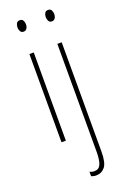

<svg xmlns="http://www.w3.org/2000/svg" viewBox="-180 -780 709 1078"><g transform="rotate(-20 174.0 -241.0)"><path d="M91 -724Q105 -724 110.5 -713.5Q116 -703 116 -691Q116 -675 109 -665.5Q102 -656 90 -656Q77 -656 71 -666.5Q65 -677 65 -690Q65 -702 70.5 -713Q76 -724 91 -724ZM103 -527V0H77V-527ZM234 -690Q234 -702 239.5 -713Q245 -724 260 -724Q274 -724 279.5 -713.5Q285 -703 285 -691Q285 -675 278 -665.5Q271 -656 259 -656Q246 -656 240 -666.5Q234 -677 234 -690ZM197 242Q187 242 180 240Q173 238 168 236V209Q180 216 196 216Q223 216 233.5 191.5Q244 167 244 117V-527H270V125Q270 193 249.5 217.5Q229 242 197 242Z"/></g></svg>

Font: Noto Sans Sinhala UI ExtraCondensed Thin
Style: Regular
Weight: 100
Width: 2
Designer: Jelle Bosma - Monotype Design Team
Foundry: Monotype Imaging Inc.
Version: Version 2.006; ttfautohint (v1.8.4.7-5d5b)